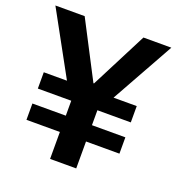

<svg xmlns="http://www.w3.org/2000/svg" viewBox="-126 -808 868 918"><g transform="rotate(20 307.5 -349.0)"><path d="M361 -137V0H228V-137H58V-220H228V-296H58V-379H176L1 -698H150L299 -411H302L449 -698H591L413 -379H531V-296H361V-220H531V-137Z"/></g></svg>

Font: IBM Plex Sans Devanagari SemiBold
Style: Regular
Weight: 600
Designer: Mike Abbink, Paul van der Laan, Pieter van Rosmalen, Erin McLaughlin
Foundry: Bold Monday
Version: Version 1.1